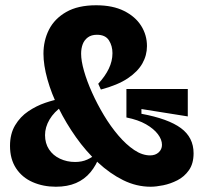

<svg xmlns="http://www.w3.org/2000/svg" viewBox="-20 -695 780 729"><path d="M552 14Q498 14 447.5 -11Q397 -36 351.5 -78.5Q306 -121 268.5 -174Q231 -227 203 -283.5Q175 -340 160 -394Q145 -448 145 -491Q145 -541 166 -582.5Q187 -624 231.5 -649.5Q276 -675 345 -675Q408 -675 451 -653.5Q494 -632 516 -597Q538 -562 538 -520Q538 -485 520.5 -454Q503 -423 465 -397.5Q427 -372 363 -355L353 -377Q379 -405 393 -434Q407 -463 407 -493Q407 -521 393.5 -542Q380 -563 348 -563Q327 -563 313.5 -553Q300 -543 294 -527Q288 -511 288 -491Q288 -464 299 -425.5Q310 -387 329.5 -343.5Q349 -300 374.5 -257.5Q400 -215 429.5 -180.5Q459 -146 489.5 -125.5Q520 -105 550 -105Q570 -105 582.5 -116.5Q595 -128 595 -145Q595 -165 579.5 -185.5Q564 -206 534.5 -223Q505 -240 460 -249V-357H693V-253L517 -281V-263Q619 -244 667 -208.5Q715 -173 715 -113Q715 -74 697.5 -49Q680 -24 653.5 -10.5Q627 3 599.5 8.5Q572 14 552 14ZM192 14Q144 14 104 -3.5Q64 -21 41 -56Q18 -91 18 -141Q18 -187 37.5 -219.5Q57 -252 87.5 -272.5Q118 -293 151.5 -304.5Q185 -316 211 -320L218 -293Q185 -270 168 -241Q151 -212 151 -182Q151 -151 166 -128Q181 -105 207.5 -92.5Q234 -80 265 -80Q291 -80 311 -89Q331 -98 349 -114L359 -105Q346 -68 323.5 -41Q301 -14 268.5 0Q236 14 192 14Z"/></svg>

Font: Bricolage Grotesque 18pt
Style: Bold
Weight: 700
Designer: Mathieu Triay
Foundry: Atelier Triay
Version: Version 1.000;gftools[0.9.30]